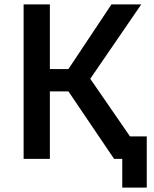

<svg xmlns="http://www.w3.org/2000/svg" viewBox="-20 -720 700 870"><path d="M87 -700H206V-407H290L485 -700H620L389 -363L569 -102H645V130H534V0H497L290 -306H206V0H87Z"/></svg>

Font: Golos UI Medium
Style: Regular
Weight: 500
Designer: A.Korolkova, Vitaly Kuzmin
Foundry: ParaType Ltd
Version: Version 2.000